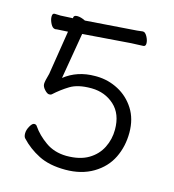

<svg xmlns="http://www.w3.org/2000/svg" viewBox="-108 -792 815 901"><g transform="rotate(15 300.0 -341.5)"><path d="M136 -610 83 -607Q80 -606 76 -606H75Q62 -606 52.5 -624.5Q43 -643 43 -659Q43 -675 54 -675H55L83 -674L142 -677V-679Q142 -692 159.5 -692Q177 -692 199 -681L407 -696Q456 -699 474 -702H476Q487 -702 496.5 -684.5Q506 -667 506 -652Q506 -637 494 -637Q481 -636 459 -635.5Q437 -635 415 -633L203 -617L165 -393Q227 -442 313 -442H322Q378 -441 427 -415Q476 -389 506.5 -341Q537 -293 537 -226.5Q537 -160 510 -104.5Q483 -49 426 -15Q369 19 291 19Q213 19 161 -7.5Q109 -34 72 -74Q65 -81 65 -97.5Q65 -114 75.5 -132.5Q86 -151 95.5 -151Q105 -151 109 -144Q135 -106 177.5 -76Q220 -46 278 -45H280Q344 -45 385.5 -69.5Q427 -94 447.5 -135Q468 -176 468 -223Q468 -299 423 -340Q378 -381 313 -382H309Q246 -382 209 -359.5Q172 -337 138 -306Q135 -303 126 -303Q117 -303 104 -317Q91 -331 91 -344.5Q91 -358 102 -396Z"/></g></svg>

Font: LXGW WenKai Lite
Style: Regular
Weight: 400
Designer: LXGW / Fontworks Inc.
Foundry: LXGW / Fontworks Inc.
Version: Version 1.511; March 25, 2025